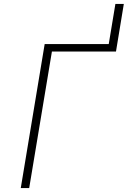

<svg xmlns="http://www.w3.org/2000/svg" viewBox="-20 -960 652 980"><path d="M86 0 208 -735H535L569 -940H612L572 -697H245L129 0Z"/></svg>

Font: Iosevka SS04 XLt Ex Obl
Style: Regular
Weight: 200
Width: 7
Italic angle: -9°
Monospace: yes
Designer: Belleve Invis
Foundry: Belleve Invis
Version: Version 19.0.0; ttfautohint (v1.8.4)